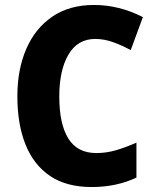

<svg xmlns="http://www.w3.org/2000/svg" viewBox="-20 -744 627 774"><path d="M364 -587Q293 -587 256 -524Q219 -461 219 -355Q219 -244 255.5 -185.5Q292 -127 368 -127Q409 -127 448 -138.5Q487 -150 530 -169V-28Q449 10 350 10Q248 10 182 -34.5Q116 -79 83 -161Q50 -243 50 -356Q50 -464 86 -547Q122 -630 191 -677Q260 -724 359 -724Q460 -724 556 -675L507 -542Q472 -561 436 -574Q400 -587 364 -587Z"/></svg>

Font: Noto Sans Sinhala SemiCondensed ExtraBold
Style: Regular
Weight: 800
Width: 4
Designer: Jelle Bosma - Monotype Design Team
Foundry: Monotype Imaging Inc.
Version: Version 2.006; ttfautohint (v1.8.4.7-5d5b)